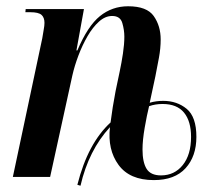

<svg xmlns="http://www.w3.org/2000/svg" viewBox="-20 -565 678 613"><path d="M227 25Q244 -42 270.5 -91.5Q297 -141 333 -174Q336 -198 340 -223Q344 -248 349 -274L362 -336Q368 -364 372.5 -394Q377 -424 377 -448Q377 -469 370.5 -491.5Q364 -514 338 -514Q316 -514 296 -496Q276 -478 259.5 -449.5Q243 -421 230.5 -388Q218 -355 211 -324L140 0H21L115 -443Q117 -457 119.5 -470Q122 -483 122 -492Q122 -509 112.5 -517.5Q103 -526 77 -526H61L62 -536H248L224 -404H227Q260 -482 299 -513.5Q338 -545 389 -545Q449 -545 471 -513.5Q493 -482 493 -439Q493 -411 487.5 -381Q482 -351 476 -321L458 -237Q468 -240 479 -241.5Q490 -243 501 -243Q545 -243 576 -217.5Q607 -192 607 -128Q607 -66 572.5 -28Q538 10 471 10Q394 10 358.5 -38.5Q323 -87 331 -159Q263 -85 237 28ZM494 -5Q537 -5 563.5 -38Q590 -71 590 -128Q590 -178 567.5 -205.5Q545 -233 499 -233Q476 -233 456 -226Q449 -198 442 -157.5Q435 -117 435 -88Q435 -47 448 -26Q461 -5 494 -5Z"/></svg>

Font: Noto Serif Display Condensed SemiBold
Style: Italic
Weight: 600
Width: 3
Italic angle: -12°
Designer: Monotype Design Team
Foundry: Monotype Imaging Inc.
Version: Version 2.009